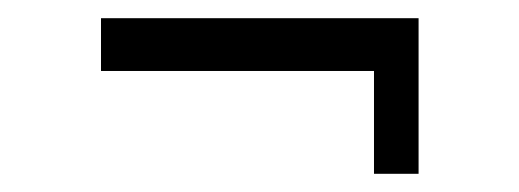

<svg xmlns="http://www.w3.org/2000/svg" viewBox="-20 -361 570 211"><path d="M440 -341V-170H391V-283H91V-341Z"/></svg>

Font: Changa ExtraLight
Style: Regular
Weight: 275
Designer: Eduardo Rodriguez Tunni
Foundry: Eduardo Rodriguez Tunni
Version: Version 2.002; ttfautohint (v1.5) -l 8 -r 50 -G 200 -x 14 -H